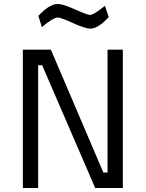

<svg xmlns="http://www.w3.org/2000/svg" viewBox="-20 -946 733 966"><path d="M95 0V-696H236L500 -78H521V-696H598V0H459L192 -618H172V0ZM508 -917 527 -860Q474 -802 434 -802Q409 -802 347 -830Q285 -858 271 -858Q260 -858 240 -846Q220 -834 206 -822L191 -809L173 -866Q229 -926 270 -926Q297 -926 358 -898.5Q419 -871 432 -871Q442 -871 461 -882.5Q480 -894 494 -906Z"/></svg>

Font: TypoPRO Titillium Maps
Style: 400 wt
Weight: 400
Designer: Campivisivi
Foundry: Accademia di Belle Arti di Urbino and students of MA course of Visual design
Version: Version 001.001